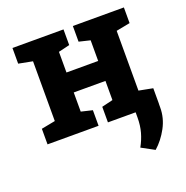

<svg xmlns="http://www.w3.org/2000/svg" viewBox="-132 -649 956 989"><g transform="rotate(-20 345.5 -155.0)"><path d="M41.5 0V-85.4L117.7 -100.1V-427.7L41.5 -442.4V-528.3H321.3V-442.4L259.8 -427.7V-314.5H433.6V-427.7L372.6 -442.4V-528.3H433.6H576.2H652.3V-442.4L576.2 -427.7V-100.1L652.3 -85.4V0H372.6V-85.4L433.6 -100.1V-205.1H259.8V-100.1L321.3 -85.4V0ZM555.2 217.3 484.9 179.2Q503.9 145 514.2 108.6Q524.4 72.3 524.4 27.3V-79.1H652.3L651.9 20.5Q651.9 77.6 623.8 129.6Q595.7 181.6 555.2 217.3Z"/></g></svg>

Font: Robotiche
Style: Bold
Weight: 700
Designer: Google
Version: Version 2.001